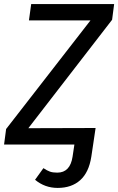

<svg xmlns="http://www.w3.org/2000/svg" viewBox="-28 -709 580 942"><path d="M522 -612 111 -80 441 -81 429 0 420 60Q408 137 365.5 175Q323 213 255 213Q192 213 144 173L185 116Q203 128 217 133Q231 138 253 138Q316 138 328 60L337 0H-8L2 -76L416 -609H114L125 -689H532Z"/></svg>

Font: FiraGO
Style: Italic
Weight: 400
Italic angle: -8°
Designer: bBox Type GmbH
Foundry: bBox Type GmbH
Version: Version 1.001